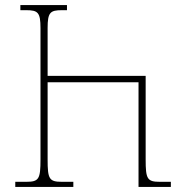

<svg xmlns="http://www.w3.org/2000/svg" viewBox="-20 -734 727 754"><path d="M608 -20C558 -20 552 -31 552 -108V-436H167V-624C167 -685 177 -694 223 -694H243V-714H60V-694H83C129 -694 139 -685 139 -624V-108C139 -31 133 -20 83 -20H40V0H268V-20H223C173 -20 167 -31 167 -108V-411H524V0H651V-20Z"/></svg>

Font: Noto Serif Georgian Thin
Style: Regular
Weight: 100
Designer: Monotype Design Team, Akaki Razmadze
Foundry: Google LLC
Version: Version 2.003